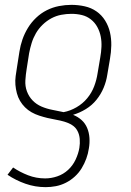

<svg xmlns="http://www.w3.org/2000/svg" viewBox="-20 -548 540 791"><path d="M168 223Q125 223 85 209Q45 195 11 172L34 142Q62 161 95.5 174Q129 187 166 187Q191 187 216 178.5Q241 170 260.5 152Q280 134 291.5 109.5Q303 85 307 61Q310 43 308.5 24.5Q307 6 299 -9Q291 -24 276.5 -33Q262 -42 244.5 -47Q227 -52 209.5 -55Q192 -58 175.5 -62Q159 -66 142 -71.5Q125 -77 110 -85.5Q95 -94 83 -106Q71 -118 62.5 -132.5Q54 -147 49.5 -164Q45 -181 43.5 -198.5Q42 -216 44.5 -234.5Q47 -253 50 -271L60 -335Q64 -361 72.5 -385.5Q81 -410 95 -433Q109 -456 129 -475Q149 -494 173 -506Q197 -518 223 -523Q249 -528 274 -528Q302 -528 329 -522Q356 -516 377.5 -501Q399 -486 413 -463.5Q427 -441 433 -415Q439 -389 438.5 -361Q438 -333 433 -305L422 -240Q418 -213 407 -186.5Q396 -160 377.5 -137Q359 -114 333.5 -98.5Q308 -83 281 -75Q301 -67 316 -53.5Q331 -40 339 -21Q347 -2 348.5 20Q350 42 346 64Q343 85 335.5 105.5Q328 126 316.5 145Q305 164 288 179.5Q271 195 251 205Q231 215 210 219Q189 223 168 223ZM242 -86Q269 -91 295 -106Q321 -121 339.5 -143.5Q358 -166 368 -192.5Q378 -219 382 -246L393 -311Q397 -333 398 -355Q399 -377 395 -397.5Q391 -418 381 -436.5Q371 -455 354.5 -468Q338 -481 317.5 -486Q297 -491 274 -491Q254 -491 232.5 -487Q211 -483 191.5 -472.5Q172 -462 155.5 -446Q139 -430 128 -411Q117 -392 110.5 -371Q104 -350 100 -329L90 -265Q86 -241 84.5 -217Q83 -193 91 -171.5Q99 -150 114.5 -134Q130 -118 151 -109Q172 -100 195.5 -95.5Q219 -91 242 -86Z"/></svg>

Font: Iosevka SS18 Extralight
Style: Italic
Weight: 200
Italic angle: -9°
Monospace: yes
Designer: Belleve Invis
Foundry: Belleve Invis
Version: Version 25.1.1; ttfautohint (v1.8.4)